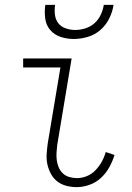

<svg xmlns="http://www.w3.org/2000/svg" viewBox="-20 -760 540 788"><path d="M295 8Q273 8 252 2.5Q231 -3 215 -15.5Q199 -28 189 -46.5Q179 -65 174.5 -85.5Q170 -106 171.5 -128Q173 -150 176 -172L228 -483H75V-520H274L215 -166Q213 -150 212 -134Q211 -118 213 -102.5Q215 -87 221 -73Q227 -59 238 -48.5Q249 -38 264.5 -33.5Q280 -29 296 -29Q316 -29 336 -37Q356 -45 371.5 -61Q387 -77 397.5 -96Q408 -115 414 -136L450 -124Q442 -98 428.5 -73.5Q415 -49 394.5 -30Q374 -11 347.5 -1.5Q321 8 295 8ZM283 -600Q255 -600 229 -608.5Q203 -617 186 -637Q169 -657 165.5 -684.5Q162 -712 166 -740H206Q203 -720 205.5 -699.5Q208 -679 219.5 -664.5Q231 -650 250 -643.5Q269 -637 289 -637Q309 -637 330 -643.5Q351 -650 367.5 -664.5Q384 -679 393.5 -699.5Q403 -720 406 -740H446Q442 -712 428.5 -684.5Q415 -657 392 -637Q369 -617 340 -608.5Q311 -600 283 -600Z"/></svg>

Font: Iosevka Curly Extralight
Style: Italic
Weight: 200
Italic angle: -9°
Monospace: yes
Designer: Belleve Invis
Foundry: Belleve Invis
Version: Version 22.1.2; ttfautohint (v1.8.4)